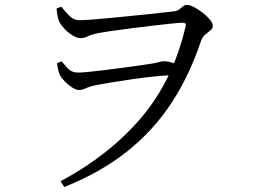

<svg xmlns="http://www.w3.org/2000/svg" viewBox="-20 -719 1040 782"><path d="M231 -469.1Q249.7 -445.2 263 -434.3Q276.3 -423.4 299.1 -423.4Q315.2 -423.4 346.1 -426.7Q376.9 -430 415.5 -434.8Q454 -439.6 491.8 -444.5Q529.5 -449.4 559 -453.9Q588.4 -458.4 601.9 -460.6Q617.2 -463 628 -466.3Q638.8 -469.6 648.2 -469.6Q661.6 -469.6 677.3 -465Q692.9 -460.5 707.2 -455.3L690.4 -413.2Q652.2 -412.2 605.7 -407.3Q559.1 -402.4 513.4 -395.6Q467.7 -388.8 430.2 -382.7Q392.7 -376.6 371.9 -372.4Q351 -368.4 339.7 -363.7Q328.3 -359 320.6 -355.8Q312.8 -352.5 302.4 -352.5Q289.5 -352.5 273.8 -362.7Q258 -372.9 244.6 -386.6Q231.1 -400.4 224.9 -411.1Q220.5 -421 217.1 -433.8Q213.7 -446.5 212.3 -461.7ZM304.4 -636.7Q320.7 -636.7 360.1 -639.7Q399.5 -642.7 449.3 -647.7Q499 -652.7 548.3 -657.7Q597.7 -662.7 635.8 -666.8Q674 -670.9 689 -672.9Q701.8 -674.3 710 -680.7Q718.3 -687 725.7 -693.2Q733.2 -699.3 741.3 -699.3Q751.7 -699.3 769 -690.6Q786.2 -681.9 804 -668.3Q821.9 -654.7 834.3 -639.8Q846.7 -625 846.7 -613.5Q846.7 -603.2 836.7 -595.2Q826.7 -587.2 815.2 -577.6Q803.8 -568 798.6 -552Q751.1 -410.1 677 -297.6Q602.8 -185.2 496 -100.8Q389.2 -16.3 241.8 42.7L226.5 19.4Q425.6 -87.4 554.8 -239.2Q684.1 -391 735.2 -608.3Q738.8 -620.6 734.8 -623.5Q730.8 -626.4 722.4 -626.4Q711.4 -626.4 678.1 -622.9Q644.9 -619.4 600.5 -614.3Q556.2 -609.2 511 -603.3Q465.8 -597.5 429.4 -592.1Q392.9 -586.7 376.4 -583.3Q350.5 -578 337 -570.9Q323.4 -563.7 307.5 -563.7Q294.1 -563.7 276.2 -574.4Q258.3 -585.1 243.7 -600.4Q229 -615.8 222.4 -628.6Q218 -638.3 214.9 -651.4Q211.8 -664.6 210.4 -684.4L229.5 -691.8Q243.3 -674.5 261.6 -655.6Q279.9 -636.7 304.4 -636.7Z"/></svg>

Font: Noto Serif TC
Style: Regular
Weight: 200
Designer: Ryoko NISHIZUKA 西塚涼子 (kana & ideographs); Frank Grießhammer (Latin, Greek & Cyrillic); Wenlong ZHANG 张文龙 (bopomofo); San
Foundry: Adobe
Version: Version 2.001;hotconv 1.1.0;makeotfexe 2.6.0